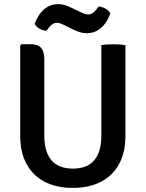

<svg xmlns="http://www.w3.org/2000/svg" viewBox="-20 -903 710 936"><path d="M591.5 -242Q591.5 -159.5 560 -102.5Q528.5 -45.5 471 -16.2Q413.5 13 334.5 13Q256.5 13 199 -16.2Q141.5 -45.5 110 -102.5Q78.5 -159.5 78.5 -242V-681L85 -687.5H129.5Q164.5 -687.5 180.2 -669.8Q196 -652 196 -613V-242Q196 -162.5 230.8 -121.8Q265.5 -81 335 -81Q405 -81 439.5 -121.8Q474 -162.5 474 -242V-683Q487.5 -685.5 503 -686.2Q518.5 -687 531 -687Q543.5 -687 560.8 -686.2Q578 -685.5 591.5 -683ZM288.5 -783Q280.5 -787 272.5 -789.5Q264.5 -792 256 -792Q246 -792 235.8 -785.2Q225.5 -778.5 217 -767L206 -753Q189.5 -753.5 172.5 -763.2Q155.5 -773 149 -787.5L156.5 -804.5Q172.5 -840.5 200 -861.8Q227.5 -883 264 -883Q281 -883 296.5 -878Q312 -873 324.5 -867L376 -842.5Q384.5 -838 393.8 -835.2Q403 -832.5 411 -832.5Q421 -832.5 431 -838.8Q441 -845 450 -857L460.5 -871Q477 -870.5 494.5 -860.8Q512 -851 518 -836.5L510.5 -819.5Q494.5 -783.5 467 -762.2Q439.5 -741 403 -741Q385.5 -741 369.8 -746Q354 -751 342 -756.5Z"/></svg>

Font: Signika Light Medium
Style: Regular
Weight: 500
Version: Version 2.003;gftools[0.9.32]